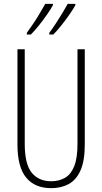

<svg xmlns="http://www.w3.org/2000/svg" viewBox="-20 -971 533 1001"><path d="M422 -218Q422 -132 399.5 -82Q377 -32 337.5 -11Q298 10 247 10Q162 10 116.5 -45Q71 -100 71 -218V-714H109V-221Q109 -115 145.5 -70.5Q182 -26 247 -26Q288 -26 319 -44Q350 -62 367 -104.5Q384 -147 384 -221V-714H422ZM373 -944Q364 -927 344 -898Q324 -869 300.5 -839.5Q277 -810 258 -791H237V-800Q253 -821 272 -850Q291 -879 307.5 -906.5Q324 -934 333 -951H373ZM256 -944Q247 -927 227.5 -898.5Q208 -870 184.5 -840.5Q161 -811 141 -791H120V-800Q137 -823 156 -851.5Q175 -880 190.5 -907Q206 -934 216 -951H256Z"/></svg>

Font: Noto Sans Devanagari ExtraCondensed ExtraLight
Style: Regular
Weight: 200
Width: 2
Designer: Jelle Bosma - Monotype Design Team
Foundry: Monotype Imaging Inc.
Version: Version 2.004; ttfautohint (v1.8.4.7-5d5b)